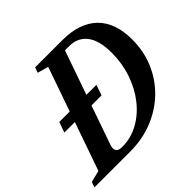

<svg xmlns="http://www.w3.org/2000/svg" viewBox="-236 -958 1153 1153"><g transform="rotate(-45 340.5 -381.0)"><path d="M-54 0 -42 -34 33 -53 140.5 -360.5H51.5L74.5 -427H163.5L261.5 -708L192 -727.5L204 -761.5H434.5Q580.5 -761.5 657.8 -686.2Q735 -611 735 -467Q735 -368.5 699 -283.8Q663 -199 597.5 -135.2Q532 -71.5 443.2 -35.8Q354.5 0 249.5 0ZM236 -53.5Q310.5 -53.5 375.2 -89.2Q440 -125 488.5 -186.8Q537 -248.5 564.2 -328.5Q591.5 -408.5 591.5 -497Q591.5 -603.5 551 -655.2Q510.5 -707 439 -707H403L305 -427H390L367 -360.5H281.5L195 -113Q190 -99.5 190 -88Q190 -53.5 236 -53.5Z"/></g></svg>

Font: Libre Caslon Condensed Bold
Style: Italic
Weight: 700
Italic angle: -22.583°
Designer: Pablo Impallari, Rodrigo Fuenzalida, Katja Schimmel, Ertekin Erdin
Foundry: Pablo Impallari, Rodrigo Fuenzalida
Version: Version 2.000; ttfautohint (v1.8.4.7-5d5b);gftools[0.9.33]